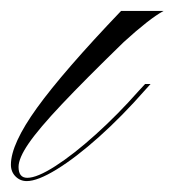

<svg xmlns="http://www.w3.org/2000/svg" viewBox="-102 -323 320 352"><path d="M-53 9Q-65 9 -73.5 0.5Q-82 -8 -82 -21Q-82 -59 -34 -125.5Q14 -192 120 -303H198Q185 -296 166.5 -281.5Q148 -267 125 -246Q54 -177 11.5 -132Q-31 -87 -49.5 -60Q-68 -33 -68 -17Q-68 3 -52 3Q-34 3 -0.5 -18.5Q33 -40 73.5 -76.5Q114 -113 152 -156L164 -169H174L165 -159Q122 -110 79.5 -72Q37 -34 2 -12.5Q-33 9 -53 9Z"/></svg>

Font: Ballet 16pt
Style: Regular
Weight: 400
Designer: Maximiliano R. Sproviero
Foundry: Omnibus-Type
Version: Version 1.100; ttfautohint (v1.8.3)